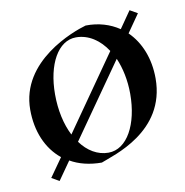

<svg xmlns="http://www.w3.org/2000/svg" viewBox="-68 -576 667 694"><g transform="rotate(-10 265.5 -229.0)"><path d="M68 37 96 53 143 -14C174 4 213 14 258 14C301 -4 502 -55 502 -252C502 -325 477 -387 434 -429L480 -495L452 -511L409 -449C375 -472 333 -485 286 -484C240 -471 36 -398 36 -219C36 -140 64 -73 116 -31ZM288 -17C248 -17 212 -39 186 -75L376 -346C392 -309 402 -263 402 -213C402 -102 357 -17 288 -17ZM134 -258C134 -368 178 -448 244 -448C290 -448 330 -421 358 -378L167 -105C146 -146 134 -199 134 -258Z"/></g></svg>

Font: Mazius Display
Style: Regular
Weight: 400
Designer: Alberto Casagrande & Collletttivo
Foundry: Collletttivo
Version: Version 2.000;Glyphs 3.2 (3217)